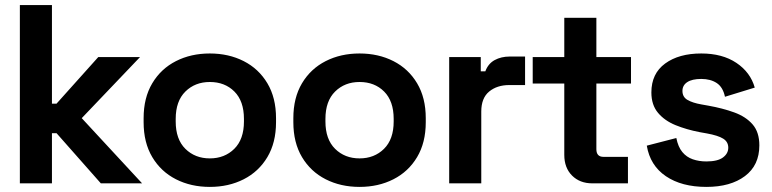

<svg xmlns="http://www.w3.org/2000/svg" viewBox="-20 -720 3030 754"><path d="M58 0V-700H184V-313H202L366 -496H530L301 -256L538 0H376L202 -197H184V0Z M544 -240V-256Q544 -336 578 -393Q612 -450 671 -480Q730 -510 804 -510Q878 -510 937 -480Q996 -450 1030 -393Q1064 -336 1064 -256V-240Q1064 -160 1030 -103Q996 -46 937 -16Q878 14 804 14Q730 14 671 -16Q612 -46 578 -103Q544 -160 544 -240ZM938 -243V-253Q938 -323 900.5 -360.5Q863 -398 804 -398Q746 -398 708 -360.5Q670 -323 670 -253V-243Q670 -173 708 -135.5Q746 -98 804 -98Q862 -98 900 -135.5Q938 -173 938 -243Z M1132 -240V-256Q1132 -336 1166 -393Q1200 -450 1259 -480Q1318 -510 1392 -510Q1466 -510 1525 -480Q1584 -450 1618 -393Q1652 -336 1652 -256V-240Q1652 -160 1618 -103Q1584 -46 1525 -16Q1466 14 1392 14Q1318 14 1259 -16Q1200 -46 1166 -103Q1132 -160 1132 -240ZM1526 -243V-253Q1526 -323 1488.5 -360.5Q1451 -398 1392 -398Q1334 -398 1296 -360.5Q1258 -323 1258 -253V-243Q1258 -173 1296 -135.5Q1334 -98 1392 -98Q1450 -98 1488 -135.5Q1526 -173 1526 -243Z M1744 0V-496H1868V-440H1886Q1897 -470 1922.5 -484Q1948 -498 1982 -498H2042V-386H1980Q1932 -386 1901 -360.5Q1870 -335 1870 -282V0Z M2306 0Q2257 0 2226.5 -30.5Q2196 -61 2196 -112V-392H2072V-496H2196V-650H2322V-496H2458V-392H2322V-134Q2322 -104 2350 -104H2446V0Z M2520 -148 2636 -178Q2643 -143 2659.5 -123Q2676 -103 2700.5 -94.5Q2725 -86 2754 -86Q2798 -86 2819 -101.5Q2840 -117 2840 -140Q2840 -163 2820 -175.5Q2800 -188 2756 -196L2728 -201Q2676 -211 2633 -228.5Q2590 -246 2564 -277Q2538 -308 2538 -357Q2538 -431 2592 -470.5Q2646 -510 2734 -510Q2817 -510 2872 -473Q2927 -436 2944 -376L2827 -340Q2819 -378 2794.5 -394Q2770 -410 2734 -410Q2698 -410 2679 -397.5Q2660 -385 2660 -363Q2660 -339 2680 -327.5Q2700 -316 2734 -310L2762 -305Q2818 -295 2863.5 -278.5Q2909 -262 2935.5 -231.5Q2962 -201 2962 -149Q2962 -71 2905.5 -28.5Q2849 14 2754 14Q2657 14 2595 -28Q2533 -70 2520 -148Z"/></svg>

Font: Space Grotesk Frontify
Style: Bold
Weight: 700
Designer: Florian Karsten
Version: Version 2.000